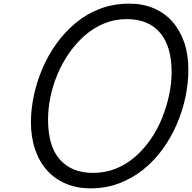

<svg xmlns="http://www.w3.org/2000/svg" viewBox="-20 -1016 1055 1055"><path d="M477 19Q403 19 342.5 -6.5Q282 -32 239 -79.5Q196 -127 173 -194.5Q150 -262 150 -345Q150 -416 166 -491Q182 -566 213 -639Q244 -712 290 -776Q336 -840 396 -890Q456 -940 530 -968Q604 -996 691 -996Q765 -996 825 -970.5Q885 -945 927 -897.5Q969 -850 992 -783.5Q1015 -717 1015 -634Q1015 -558 998.5 -480.5Q982 -403 950 -330Q918 -257 871.5 -193.5Q825 -130 765 -82.5Q705 -35 633 -8Q561 19 477 19ZM491 -66Q559 -66 617 -89.5Q675 -113 723 -155Q771 -197 808.5 -251.5Q846 -306 871 -368.5Q896 -431 909.5 -495Q923 -559 923 -621Q923 -691 907 -745Q891 -799 859.5 -836Q828 -873 782.5 -892Q737 -911 676 -911Q610 -911 552 -887Q494 -863 446 -821Q398 -779 360 -724.5Q322 -670 296 -608Q270 -546 257 -482.5Q244 -419 244 -358Q244 -288 259.5 -233.5Q275 -179 306.5 -142Q338 -105 384 -85.5Q430 -66 491 -66Z"/></svg>

Font: Playwrite IE
Style: Regular
Weight: 400
Designer: Veronika Burian, José Scaglione
Foundry: TypeTogether
Version: Version 1.002